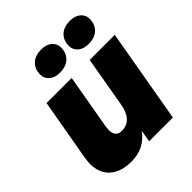

<svg xmlns="http://www.w3.org/2000/svg" viewBox="-205 -858 995 995"><g transform="rotate(-45 292.5 -361.0)"><path d="M183 10Q106 10 63.5 -28Q21 -66 21 -134Q21 -147 25 -175L85 -516H269L216 -213Q214 -197 214 -190Q214 -138 259 -138Q336 -138 353 -239L401 -516H585L495 0H321L332 -65Q277 10 183 10ZM245 -578Q209 -578 187.5 -596.5Q166 -615 166 -643Q166 -683 191 -707.5Q216 -732 263 -732Q299 -732 320.5 -713.5Q342 -695 342 -667Q342 -627 317 -602.5Q292 -578 245 -578ZM455 -578Q419 -578 397.5 -596.5Q376 -615 376 -643Q376 -683 401 -707.5Q426 -732 473 -732Q509 -732 530.5 -713.5Q552 -695 552 -667Q552 -627 527 -602.5Q502 -578 455 -578Z"/></g></svg>

Font: Creato Display Black
Style: Italic
Weight: 900
Italic angle: -10°
Version: Version 1.000